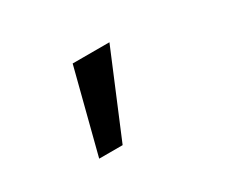

<svg xmlns="http://www.w3.org/2000/svg" viewBox="-65 -877 730 624"><g transform="rotate(-30 300.0 -565.5)"><path d="M161 -410 241 -721H379L249 -410Z"/></g></svg>

Font: JetBrains Mono NL Medium
Style: Regular
Weight: 500
Monospace: yes
Designer: Philipp Nurullin, Konstantin Bulenkov
Foundry: JetBrains
Version: Version 2.305; ttfautohint (v1.8.4.7-5d5b)